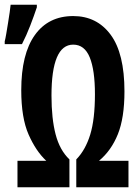

<svg xmlns="http://www.w3.org/2000/svg" viewBox="-59 -793 579 813"><path d="M15 0V-112H137Q93 -153 62 -223.5Q31 -294 31 -411Q31 -564 88.5 -644.5Q146 -725 251 -725Q351 -725 409.5 -646Q468 -567 468 -406Q468 -294 440 -224.5Q412 -155 360 -112H485V0H264V-118Q303 -158 323 -223Q343 -288 343 -394Q343 -496 321 -550Q299 -604 251 -604Q159 -604 159 -388Q159 -291 176.5 -224Q194 -157 235 -118V0ZM-39 -618Q-36 -629 -32.5 -650Q-29 -671 -25 -695.5Q-21 -720 -18 -741Q-15 -762 -14 -773H97V-762Q85 -726 69 -684.5Q53 -643 34 -606H-39Z"/></svg>

Font: Noto Sans Mono ExtraCondensed
Style: Bold
Weight: 700
Width: 2
Designer: Monotype Design Team
Foundry: Monotype Imaging Inc.
Version: Version 2.014